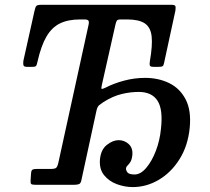

<svg xmlns="http://www.w3.org/2000/svg" viewBox="-20 -770 874 800"><path d="M107.5 -20.5 109.5 -48.5Q110.5 -60.5 115.5 -63.2Q120.5 -66 132 -66H190.5Q208.5 -66 214 -70.8Q219.5 -75.5 223.5 -93.5L349 -666.5Q352 -680 348 -684.5Q344 -689 332 -689H313.5Q264 -689 230 -672.5Q196 -656 173.5 -617.5Q151 -579 136 -512Q133.5 -500.5 130.8 -496Q128 -491.5 115 -491.5H92Q79 -491.5 77.5 -498.8Q76 -506 77.5 -517L123.5 -723.5Q127 -740.5 131.5 -745.2Q136 -750 152.5 -750H692.5Q707 -750 710 -745.8Q713 -741.5 711 -726.5L663.5 -507Q661.5 -496.5 657.2 -494Q653 -491.5 641.5 -491.5H620Q606 -491.5 604.2 -497.2Q602.5 -503 604.5 -515Q616 -581 611.8 -618.8Q607.5 -656.5 583 -672.8Q558.5 -689 509.5 -689H484Q471 -689 467.5 -684.8Q464 -680.5 461 -667.5L404.5 -416.5Q400.5 -400 404 -399.5Q407.5 -399 419 -404.5Q454 -422.5 497 -434Q540 -445.5 585 -445.5Q640 -445.5 684.8 -423.8Q729.5 -402 753.5 -356Q777.5 -310 770.5 -237.5Q763 -162.5 728.2 -107Q693.5 -51.5 642 -21Q590.5 9.5 533 9.5Q500 9.5 467.2 -2.5Q434.5 -14.5 413.8 -40Q393 -65.5 396.5 -106Q400.5 -147 425.5 -166.5Q450.5 -186 474.5 -186Q498.5 -186 516.2 -169.8Q534 -153.5 531.5 -124.5Q529.5 -105 523.5 -95.5Q517.5 -86 511.8 -80.8Q506 -75.5 505 -69Q504.5 -60 511.2 -51.5Q518 -43 541 -43Q566 -43 589.5 -70.8Q613 -98.5 629.5 -141.8Q646 -185 650.5 -232Q660 -314 636.2 -350.5Q612.5 -387 558 -387Q523 -387 486.8 -378.2Q450.5 -369.5 411.5 -345Q401.5 -338.5 393.5 -332Q385.5 -325.5 382 -309L319.5 -21Q317 -6.5 309.8 -3.2Q302.5 0 289 0H129Q114 0 110.2 -3.2Q106.5 -6.5 107.5 -20.5Z"/></svg>

Font: Besley* Narrow Medium
Style: Italic
Weight: 500
Width: 4
Italic angle: -13°
Designer: Owen Earl
Foundry: indestructible type*
Version: Version 3.000; ttfautohint (v1.8.3)